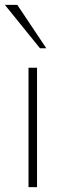

<svg xmlns="http://www.w3.org/2000/svg" viewBox="-27 -768 262 788"><path d="M90 0V-490H125V0ZM137 -570 -7 -748H44L163 -570Z"/></svg>

Font: REM Medium Thin
Style: Regular
Weight: 250
Version: Version 1.005;gftools[0.9.28]